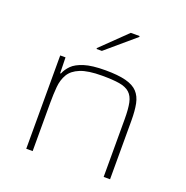

<svg xmlns="http://www.w3.org/2000/svg" viewBox="-132 -865 956 986"><g transform="rotate(20 346.0 -371.5)"><path d="M116 0V-510H145L147 -424H151Q161 -449 182 -470Q203 -491 245.5 -504.5Q288 -518 361 -518Q430 -518 472.5 -507Q515 -496 537 -472.5Q559 -449 566.5 -411.5Q574 -374 574 -320V0H539V-315Q539 -371 532 -404.5Q525 -438 505 -456Q485 -474 449 -480Q413 -486 354 -486Q278 -486 236 -469Q194 -452 176 -421.5Q158 -391 154.5 -350.5Q151 -310 151 -264V0ZM280 -605V-610L417 -743H465V-738L309 -605Z"/></g></svg>

Font: Saira Expanded Thin
Style: Regular
Weight: 250
Width: 7
Designer: Hector Gatti with collaboration of the Omnibus-Type team
Foundry: Omnibus-Type
Version: Version 1.101